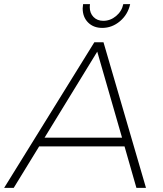

<svg xmlns="http://www.w3.org/2000/svg" viewBox="-64 -902 782 922"><path d="M591 0 534 -199H124L2 0H-44L389 -699H433L637 0ZM150 -241H522L403 -654ZM367 -868Q367 -839 385 -820.5Q403 -802 432 -802Q466 -802 493.5 -825Q521 -848 528 -882H561Q550 -832 512 -800Q474 -768 427 -768Q385 -768 359 -794Q333 -820 333 -862Q333 -868 335 -882H368Q367 -877 367 -868Z"/></svg>

Font: Gontserrat ExtraLight
Style: Italic
Weight: 275
Italic angle: -11.3°
Designer: Julieta Ulanovsky
Foundry: Julieta Ulanovsky
Version: Version 6.001